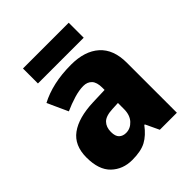

<svg xmlns="http://www.w3.org/2000/svg" viewBox="-201 -849 988 988"><g transform="rotate(-45 293.0 -355.5)"><path d="M316 -560Q415 -560 470.5 -510.5Q526 -461 526 -364V0H402L367 -74H363Q330 -30 293 -10Q256 10 192 10Q124 10 79 -33Q34 -76 34 -166Q34 -254 92 -296.5Q150 -339 259 -343L346 -346V-362Q346 -402 329 -420Q312 -438 283 -438Q252 -438 214 -426.5Q176 -415 138 -398L87 -510Q132 -534 189 -547Q246 -560 316 -560ZM347 -250 306 -248Q256 -246 236 -225.5Q216 -205 216 -170Q216 -138 230.5 -124.5Q245 -111 268 -111Q300 -111 323.5 -136.5Q347 -162 347 -206ZM460 -721V-612H127V-721Z"/></g></svg>

Font: Noto Sans Disp ExtBd
Style: Regular
Weight: 800
Designer: Monotype Design Team
Foundry: Monotype Imaging Inc.
Version: Version 2.000;GOOG;noto-source:20170915:90ef993387c0; ttfaut